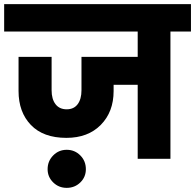

<svg xmlns="http://www.w3.org/2000/svg" viewBox="-37 -760 934 919"><path d="M-17.1 -608.9V-740.2H877V-608.9H778.8V0H622.1V-354H506.8V-324.2Q506.8 -224.6 445.6 -162.4Q384.3 -100.1 280.8 -100.1Q170.4 -100.1 111.1 -161.6Q51.8 -223.1 51.8 -324.2V-487.8H210V-328.1Q210 -285.6 228.8 -261.2Q247.6 -236.8 282.2 -236.8Q316.4 -236.8 334.7 -261.2Q353 -285.6 353 -328.1V-487.8H622.1V-608.9ZM282.2 139.2Q244.1 139.2 217.5 113Q190.9 86.9 190.9 49.8Q190.9 11.2 217.5 -15.9Q244.1 -43 282.2 -43Q320.8 -43 347.4 -16.1Q374 10.7 374 49.8Q374 87.4 347.4 113.3Q320.8 139.2 282.2 139.2Z"/></svg>

Font: SVN-Poppins
Style: Bold
Weight: 700
Designer: Ninad Kale (Devanagari), Jonny Pinhorn (Latin)
Foundry: Indian Type Foundry
Version: Version 3.200;PS 1.000;hotconv 16.6.54;makeotf.lib2.5.65590